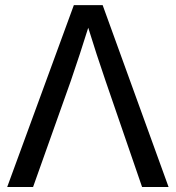

<svg xmlns="http://www.w3.org/2000/svg" viewBox="-20 -748 703 768"><path d="M8.8 0 275.4 -727.5H390.6L654.3 0H548.3L402.3 -424.3Q385.7 -472.2 366.5 -531.2Q347.2 -590.3 318.8 -681.6H347.2Q318.4 -590.3 299.1 -531.2Q279.8 -472.2 263.2 -424.3L112.3 0Z"/></svg>

Font: Inter Cardless Display
Style: Regular
Weight: 400
Designer: Rasmus Andersson
Foundry: rsms
Version: Version 4.001;git-9221beed3